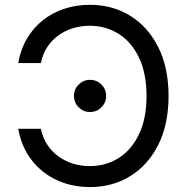

<svg xmlns="http://www.w3.org/2000/svg" viewBox="-20 -757 770 787"><path d="M348.1 9.8Q292.5 9.8 243.4 -6.6Q194.3 -22.9 155.3 -54.2Q116.2 -85.4 90.3 -129.4Q64.5 -173.3 54.7 -229H147.5Q155.3 -191.9 174.1 -163.3Q192.9 -134.8 220 -115.5Q247.1 -96.2 279.8 -86.2Q312.5 -76.2 348.1 -76.2Q413.6 -76.2 466.1 -109.1Q518.6 -142.1 549.6 -206.3Q580.6 -270.5 580.6 -363.3Q580.6 -456.5 549.8 -520.8Q519 -585 466.3 -618.2Q413.6 -651.4 348.1 -651.4Q312.5 -651.4 279.8 -641.6Q247.1 -631.8 220 -612.3Q192.9 -592.8 174.1 -564.5Q155.3 -536.1 147.5 -498.5H54.7Q64.5 -554.7 90.6 -598.9Q116.7 -643.1 155.8 -674.1Q194.8 -705.1 243.9 -721.2Q293 -737.3 348.1 -737.3Q441.4 -737.3 514.4 -691.9Q587.4 -646.5 629.2 -562.7Q670.9 -479 670.9 -363.3Q670.9 -248 629.2 -164.3Q587.4 -80.6 514.4 -35.4Q441.4 9.8 348.1 9.8ZM349.1 -297.9Q321.8 -297.9 302.5 -317.1Q283.2 -336.4 283.2 -363.8Q283.2 -391.1 302.5 -410.4Q321.8 -429.7 349.1 -429.7Q376.5 -429.7 395.8 -410.4Q415 -391.1 415 -363.8Q415 -336.4 395.8 -317.1Q376.5 -297.9 349.1 -297.9Z"/></svg>

Font: Adwaita Sans
Style: Regular
Weight: 400
Designer: Rasmus Andersson
Foundry: rsms
Version: Version 4.001;git-9221beed3